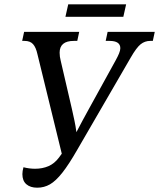

<svg xmlns="http://www.w3.org/2000/svg" viewBox="-20 -862 739 892"><path d="M153 10Q121 10 102.5 -6Q84 -22 84 -53Q84 -67 89 -85Q116 -78 143 -78Q177 -78 205 -90Q233 -102 254 -130L267 -148L154 -610Q147 -642 133.5 -657Q120 -672 94 -672H83L92 -714H348L339 -672H323Q257 -672 257 -617Q257 -599 262 -580L314 -356Q321 -324 326 -301Q331 -278 335 -248Q351 -278 363.5 -302Q376 -326 393 -356L517 -581Q527 -599 533 -613.5Q539 -628 539 -638Q539 -672 489 -672H471L480 -714H699L690 -672H678Q653 -672 633.5 -656.5Q614 -641 587 -594L340 -168Q300 -98 269.5 -59.5Q239 -21 212 -5.5Q185 10 153 10ZM284 -784 297 -842H566L553 -784Z"/></svg>

Font: Noto Serif SemiCondensed
Style: Italic
Weight: 400
Width: 4
Italic angle: -12°
Designer: Monotype Design Team
Foundry: Monotype Imaging Inc.
Version: Version 2.013